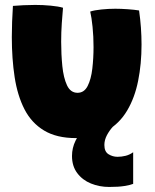

<svg xmlns="http://www.w3.org/2000/svg" viewBox="-20 -529 629 780"><path d="M521 89.5V218Q510 222.5 486.2 226.5Q462.5 230.5 423.5 230.5Q384 230.5 349.5 216.5Q315 202.5 293.8 174.2Q272.5 146 272.5 104.5Q272.5 72 286.8 42.8Q301 13.5 322 -9.8Q343 -33 363.5 -48Q384 -63 396 -66.5L464 -37.5Q453 -30 438.8 -14.5Q424.5 1 414.2 20.5Q404 40 404 60Q404 87 420.8 97.5Q437.5 108 457.5 108Q473.5 108 490 104Q506.5 100 521 89.5ZM346.5 -482Q362.5 -487.5 391.8 -490.5Q421 -493.5 448.5 -493.5Q471.5 -493.5 499.2 -491.5Q527 -489.5 545 -486.5Q550 -451.5 552.5 -416.8Q555 -382 555 -348Q555 -269.5 541.2 -200.8Q527.5 -132 496.5 -79.8Q465.5 -27.5 414.2 2.2Q363 32 288.5 32Q210 32 159 1.2Q108 -29.5 79.5 -85Q51 -140.5 39.5 -215.5Q28 -290.5 28 -378.5Q28 -409 29.2 -440.8Q30.5 -472.5 32.5 -505Q49 -506.5 75.2 -507.8Q101.5 -509 123 -509Q154.5 -509 186.2 -506Q218 -503 236 -497.5Q233.5 -470.5 231 -434.2Q228.5 -398 228.5 -359.5Q228.5 -308.5 233.2 -260.8Q238 -213 252.2 -182.5Q266.5 -152 295 -152Q322 -152 336 -179.5Q350 -207 355 -249.8Q360 -292.5 360 -338Q360 -381 356 -420Q352 -459 346.5 -482Z"/></svg>

Font: Grandstander Thin Black
Style: Regular
Weight: 900
Version: Version 1.200